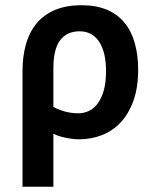

<svg xmlns="http://www.w3.org/2000/svg" viewBox="-20 -527 590 741"><path d="M513.2 -257.8Q513.2 -189 494.9 -138.2Q476.6 -87.4 445.6 -54.4Q414.6 -21.5 373 -5.4Q331.5 10.7 285.2 10.7Q262.7 10.7 232.2 4.4Q201.7 -2 186 -11.2V193.8H66.9V-252.9Q66.9 -309.6 80.1 -356.2Q93.3 -402.8 120.8 -436.3Q148.4 -469.7 191.7 -488.3Q234.9 -506.8 294.9 -506.8Q351.6 -506.8 392.8 -489.3Q434.1 -471.7 460.7 -439.2Q487.3 -406.7 500.2 -360.6Q513.2 -314.5 513.2 -257.8ZM389.2 -252.9Q389.2 -288.1 382.8 -316.2Q376.5 -344.2 363.5 -364.5Q350.6 -384.8 331.5 -395.5Q312.5 -406.2 287.1 -406.2Q238.3 -406.2 212.2 -371.8Q186 -337.4 186 -263.2V-114.3Q206.1 -103.5 230.5 -96.7Q254.9 -89.8 282.7 -89.8Q303.2 -89.8 322.5 -98.6Q341.8 -107.4 356.7 -127Q371.6 -146.5 380.4 -177.5Q389.2 -208.5 389.2 -252.9Z"/></svg>

Font: Code New Roman
Style: Bold
Weight: 700
Monospace: yes
Designer: Sam Radian
Foundry: Code New Roman
Version: Version 1.508 October 19, 2014